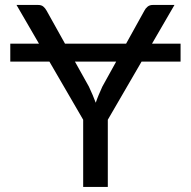

<svg xmlns="http://www.w3.org/2000/svg" viewBox="-20 -736 752 756"><path d="M437.5 -493.5H275L330 -395Q338 -377.5 344.8 -362Q351.5 -346.5 357 -331.5Q362 -346.5 368.5 -362Q375 -377.5 383 -395ZM537.5 -493.5 404.5 -264.5V0H307.5V-264.5L174.5 -493.5H20.5V-564H133.5L45 -716.5H130Q143 -716.5 150.5 -710.2Q158 -704 163.5 -694L236 -564H476.5L548.5 -694Q552.5 -702.5 560.8 -709.5Q569 -716.5 581.5 -716.5H667L578.5 -564H691V-493.5Z"/></svg>

Font: Lato-Regular
Style: Regular
Weight: 400
Designer: Lukasz Dziedzic with Adam Twardoch and Botio Nikoltchev
Foundry: tyPoland Lukasz Dziedzic
Version: Version 2.015; 2015-08-06; http://www.latofonts.com/